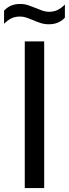

<svg xmlns="http://www.w3.org/2000/svg" viewBox="-58 -949 347 969"><path d="M67 0V-740H165V0ZM188.5 -826.5Q166 -826.5 146.2 -833Q126.5 -839.5 108.5 -847.5Q92 -854.5 76 -860Q60 -865.5 43 -865.5Q18 -865.5 -0.8 -856.2Q-19.5 -847 -37.5 -829V-895Q-7 -929 43.5 -929Q66 -929 85.8 -922.2Q105.5 -915.5 123.5 -908Q140 -901 156 -895.2Q172 -889.5 189 -889.5Q214 -889.5 232.8 -898.8Q251.5 -908 269.5 -926V-860Q239.5 -826.5 188.5 -826.5Z"/></svg>

Font: Encode Sans Cnd Md
Style: Regular
Weight: 500
Width: 3
Designer: Multiple Designers
Foundry: Impallari Type
Version: Version 3.002; ttfautohint (v1.8.3) -l 8 -r 50 -G 200 -x 14 